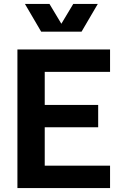

<svg xmlns="http://www.w3.org/2000/svg" viewBox="-20 -950 620 970"><path d="M68 -700H536V-587H206V-420H476V-307H206V-113H536V0H68ZM106 -930H230L290 -830L350 -930H474L392 -790H188Z"/></svg>

Font: Uncut Sans Variable
Style: Regular
Weight: 400
Designer: Kasper Nordkvist
Foundry: UNCUT.wtf
Version: Version 1.303;Glyphs 3.1.2 (3151)